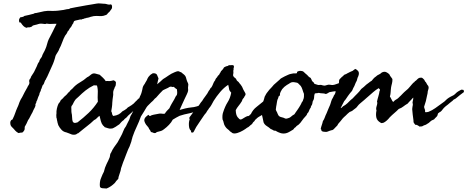

<svg xmlns="http://www.w3.org/2000/svg" viewBox="-20 -754 2724 1119"><path d="M624 -728.5 629.9 -726.6Q634.8 -718.8 632.8 -708Q632.3 -704.1 626.5 -696.8Q624 -693.4 621.8 -690.7Q619.6 -688 618.2 -685.5Q607.4 -676.8 606 -673.3Q604 -669.4 598.6 -667Q581.1 -660.2 571.3 -660.2Q565.9 -660.2 559.1 -660.4Q552.2 -660.6 543.9 -661.1Q532.2 -661.1 526.9 -660.2Q521.5 -659.2 509.8 -656.2Q507.8 -655.8 506.3 -655.3Q504.9 -654.8 503.9 -654.3Q502.9 -653.8 501.2 -653.3Q499.5 -652.8 497.1 -652.3Q492.7 -650.4 487.8 -650.4Q483.4 -650.4 480.5 -647.5Q475.6 -648.4 474.6 -647.5Q474.1 -647 468.8 -644.5Q461.9 -643.6 459.5 -642.6Q457 -641.6 453.1 -639.6Q450.7 -641.6 445.3 -640.1Q442.9 -639.6 440.4 -638.9Q438 -638.2 435.5 -637.7Q427.7 -635.7 422.4 -634.8Q418 -634.3 412.1 -630.9Q411.1 -627.4 409.2 -625.5Q407.2 -623.5 408.2 -620.1Q401.9 -613.3 398.4 -604.5Q395 -596.2 387.7 -589.8L381.8 -579.6Q378.4 -573.2 374 -570.3Q371.6 -562 367.7 -557.1Q362.8 -551.8 359.4 -545.9Q351.6 -532.7 342.8 -508.3Q334 -483.9 326.2 -470.7Q322.8 -459.5 315.4 -448.7Q308.1 -438 303.7 -428.7Q299.8 -412.1 294.4 -396.7Q289.1 -381.3 282.2 -367.2Q268.6 -338.9 255.9 -308.6Q251 -297.9 249.5 -296.4Q248 -294.9 248 -292Q242.7 -286.6 240.7 -279.8Q238.8 -273.4 235.4 -265.6Q234.9 -263.2 228.5 -256.8Q227.5 -254.4 226.6 -251.7Q225.6 -249 224.6 -246.1Q223.6 -243.2 222.7 -240.5Q221.7 -237.8 220.7 -235.4Q217.8 -231.9 217.8 -227.5Q217.8 -223.6 215.8 -221.7Q210 -210.9 210 -208Q210 -206.1 209 -202.1Q205.1 -194.3 202.6 -188.2Q200.2 -182.1 199.2 -178.2Q196.8 -168.5 192.4 -163.1Q192.4 -157.7 190.4 -154.3Q189.5 -152.3 188.5 -150.4Q187.5 -148.4 186.5 -146.5Q188.5 -138.7 183.6 -129.4Q181.2 -124.5 179 -120.4Q176.8 -116.2 174.8 -112.3Q168.9 -97.2 164.1 -90.3Q160.6 -85.4 158.2 -79.1Q152.3 -65.9 149.9 -63Q146.5 -59.1 143.6 -53.7L134.3 -33.2Q129.4 -22.9 124 -14.6V-6.3Q124 -2.9 123 2Q121.1 6.8 116.7 12.2Q112.3 17.6 109.4 18.6Q99.6 18.6 95.7 20Q92.3 21.5 87.9 21.5Q83 19.5 78.1 15.6Q73.2 11.7 69.3 7.8Q64 1.5 59.1 -3.9Q54.2 -9.3 49.8 -13.2Q40.5 -21.5 40 -35.2Q39.1 -42 42 -48.8Q44.9 -55.7 52.7 -57.6Q64 -80.6 68.8 -95.7Q71.3 -103.5 74.5 -111.3Q77.6 -119.1 81.1 -127Q83 -130.9 84.5 -134.3Q85.9 -137.7 87.9 -142.6Q90.3 -147.9 90.8 -150.9Q91.3 -153.8 93.8 -159.2Q96.7 -167 100.6 -173.8Q104.5 -180.7 109.4 -188.5Q116.7 -201.7 124 -217.3Q129.9 -229.5 139.6 -245.1Q142.1 -252 145 -255.4Q147.9 -258.8 150.4 -265.6Q152.3 -271 150.9 -275.9Q149.4 -279.8 150.4 -285.2Q150.9 -290.5 155.8 -295.4Q160.2 -299.8 160.2 -305.7L169.4 -320.3Q171.9 -323.7 174.1 -327.4Q176.3 -331.1 178.7 -335Q183.1 -342.8 185.1 -348.1Q186.5 -352.1 189.5 -357.4Q193.8 -364.3 194.3 -367.2Q197.3 -375 200.2 -381.8Q203.1 -388.7 208 -393.6Q210 -403.3 214.4 -409.7Q218.8 -416 223.6 -422.9Q227.5 -436 233.9 -446.8Q237.3 -452.1 240 -458Q242.7 -463.9 245.1 -469.7Q250 -480 254.4 -497.1Q258.8 -514.2 263.7 -524.4Q276.4 -547.4 287.1 -569.8Q292.5 -581.1 298.1 -592.5Q303.7 -604 309.6 -615.2Q302.7 -615.2 295.4 -615.2Q288.1 -615.2 280.3 -614.7Q264.6 -613.8 252.9 -616.2Q248 -616.2 246.6 -614.7Q245.1 -613.3 239.3 -614.3Q236.3 -614.3 231.4 -615.2Q226.6 -616.2 222.7 -616.2Q213.4 -617.2 203.6 -613.8Q198.2 -611.8 193.1 -610.6Q188 -609.4 183.6 -608.4Q170.4 -606 168.5 -602.1Q166.5 -598.1 156.2 -595.7Q151.9 -593.8 146 -594.7Q141.1 -595.7 135.7 -591.8Q125 -593.8 116.7 -602.1Q108.4 -610.4 102.5 -620.1Q100.6 -624 96.7 -623Q92.3 -622.1 91.8 -627Q89.8 -634.8 91.8 -642.6Q92.3 -645 94.7 -647.5Q96.7 -649.4 96.7 -652.3Q105 -654.8 110.8 -655.3Q116.7 -655.8 122.1 -661.1Q138.2 -664.1 148.9 -667Q154.3 -668.5 160.9 -670.2Q167.5 -671.9 175.8 -673.8Q185.5 -679.2 186 -678.2Q186.5 -677.7 188.5 -677.7L210.9 -682.6Q223.6 -685.5 237.3 -688.5Q251 -690.4 259.3 -690.9Q267.6 -691.4 283.2 -690.4Q300.8 -689.9 318.4 -691.9L351.6 -696.3Q355 -697.3 357.7 -697.8Q360.4 -698.2 362.3 -698.7L369.1 -700.2Q372.1 -700.7 374.8 -700.9Q377.4 -701.2 379.9 -701.2Q384.8 -701.2 387.7 -705.1Q406.2 -709 421.9 -711.9Q437.5 -714.8 452.1 -717.3Q463.4 -719.2 482.7 -722.9Q502 -726.6 516.6 -728.5Q532.7 -730.5 542 -732.9Q552.2 -735.4 570.3 -733.4Q578.1 -732.4 582 -732.4Q585 -732.4 588.4 -732.2Q591.8 -731.9 595.7 -731.4Q598.1 -731 601.6 -730Q605 -729 608.9 -728Q617.7 -725.6 624 -728.5Z M655.8 -271.5 654.8 -263.7Q655.8 -260.3 652.8 -252Q647.9 -246.1 647 -239.3Q645 -235.4 643.6 -232.4Q642.1 -229.5 641.1 -224.6Q639.2 -218.8 639.6 -210.9Q640.1 -207 639.9 -203.4Q639.6 -199.7 639.2 -196.3Q637.2 -185.5 636.2 -175.3Q635.3 -165 634.3 -154.3Q634.3 -143.6 632.3 -129.9Q630.4 -116.2 628.4 -105.5Q632.8 -97.7 633.3 -90.8Q633.8 -83.5 640.1 -78.1Q659.7 -81.1 671.4 -87.4Q683.1 -93.8 693.8 -105.5Q701.7 -108.9 706.1 -112.3Q710 -115.7 717.3 -120.1L725.1 -127.9Q736.8 -134.3 738.3 -135.7Q739.3 -136.7 741 -137.7Q742.7 -138.7 744.6 -139.6Q761.2 -150.4 770 -162.1Q777.3 -168 782.2 -174.3Q786.1 -179.7 797.4 -184.6Q803.7 -192.4 811.5 -197.8Q819.3 -203.1 825.7 -210.9Q831.1 -210.9 833.5 -209Q835 -208 836.7 -207Q838.4 -206.1 840.3 -205.1Q843.3 -197.3 841.3 -189Q839.4 -180.7 834.5 -173.8Q829.6 -167.5 829.6 -166Q829.6 -165 828.6 -164.1Q825.7 -160.6 821.3 -156.7Q816.9 -153.3 814 -149.4Q809.1 -140.6 806.2 -140.6Q803.2 -140.6 801.3 -138.7Q792.5 -133.3 789.1 -130.9Q785.2 -127.4 777.8 -123Q767.6 -117.7 765.1 -115.2Q762.7 -112.8 761.2 -112.3Q749.5 -99.1 738.3 -90.3Q728 -82.5 716.3 -68.4Q712.4 -65.4 708.5 -62.5Q704.6 -59.6 701.7 -54.7Q692.9 -48.8 687.5 -43Q682.1 -37.1 675.3 -29.3Q669.4 -26.4 662.6 -21Q654.3 -14.6 647.9 -11.7Q645.5 -10.3 639.6 -7.3Q634.8 -4.9 630.4 -4.9Q619.1 -2.9 608.9 -6.8Q599.6 -10.3 590.3 -12.7Q586.4 -18.6 580.6 -22.5Q571.8 -33.2 567.9 -47.9Q564 -62.5 560.1 -79.1Q551.3 -73.2 545.4 -66.4Q539.6 -59.1 527.8 -53.7Q518.1 -44.4 507.8 -35.4Q497.6 -26.4 486.3 -18.1Q475.6 -9.8 464.4 -0.7Q453.1 8.3 441.9 17.6Q434.1 25.4 431.2 23.4Q422.4 34.2 399.9 30.3Q392.1 26.4 382.3 23.4Q375.5 21.5 366.7 17.6Q350.1 14.6 338.9 2.9Q327.6 -8.8 319.8 -24.4Q316.9 -32.7 315.4 -39.1Q314.9 -42.5 314 -46.4Q313 -50.3 312 -54.7Q311.5 -63 309.1 -67.9Q307.1 -73.2 309.1 -78.1Q307.1 -80.6 308.1 -84.5Q309.1 -89.4 309.1 -91.8Q308.1 -105.5 311.5 -121.1Q314.9 -136.7 320.8 -149.4Q323.7 -154.3 328.6 -159.2Q331.1 -162.1 331.5 -165Q332 -167.5 334.5 -169.9Q336.9 -172.9 340.3 -175.8Q345.2 -179.7 347.2 -181.6Q349.6 -185.1 352.3 -188.2Q355 -191.4 358.4 -193.8Q361.8 -196.3 364.7 -199.2Q367.7 -202.1 370.6 -205.1Q374 -208.5 376 -211.9Q378.4 -215.8 383.3 -217.8Q387.2 -224.6 392.1 -229Q397 -233.4 402.8 -238.3Q419.4 -258.3 443.8 -272.5Q468.8 -286.6 487.8 -303.7Q494.6 -306.6 499.5 -310.5Q504.4 -314.5 509.3 -318.4Q521.5 -329.1 535.6 -325.2L561 -318.4Q570.8 -309.6 580.1 -300.8Q589.4 -292 596.2 -281.2Q599.6 -281.7 603.5 -282Q607.4 -282.2 611.8 -281.7Q620.6 -280.8 630.4 -283.2Q633.3 -283.2 636.2 -284.7Q639.2 -286.1 641.1 -286.1Q655.8 -281.2 655.8 -271.5ZM526.9 -256.8Q500.5 -244.1 479 -227.1Q457.5 -210 438 -190.4Q435.5 -188 432.9 -185.8Q430.2 -183.6 427.7 -181.2Q425.3 -179.2 422.9 -176.8Q420.4 -174.3 418.5 -171.9Q414.6 -167 411.1 -160.2Q407.7 -153.3 404.8 -147.5Q403.8 -145.5 402.8 -143.8Q401.9 -142.1 400.9 -141.1Q399.9 -140.1 398.9 -138.7Q397.9 -137.2 397 -135.7Q395 -130.9 395.5 -126Q396 -122.6 396 -115.2V-105.5Q396 -102.5 397 -95.7Q399.9 -85 399.9 -74.2Q399.9 -66.4 401.4 -55.2Q402.8 -43.9 408.7 -40Q415 -36.1 420.9 -38.1Q427.7 -40.5 432.1 -41Q466.3 -67.4 496.6 -96.2Q526.9 -125 550.3 -161.1Q548.3 -185.1 549.8 -210.4Q551.3 -234.4 545.4 -254.9Q541.5 -257.3 536.1 -256.3Q532.2 -255.9 526.9 -256.8Z M1026.9 -113.3Q1043.5 -118.2 1060.1 -122.1Q1076.7 -126 1094.2 -127.9Q1109.9 -128.9 1126.5 -133.8L1140.1 -138.2Q1143.6 -139.2 1146.7 -140.4Q1149.9 -141.6 1152.8 -142.6Q1159.7 -144.5 1166 -146Q1172.4 -147.5 1177.2 -148.4Q1185.1 -142.6 1184.6 -142.1Q1184.1 -141.6 1186 -139.6L1178.2 -126Q1174.3 -123 1168.9 -122.1Q1164.1 -121.6 1158.7 -119.1Q1153.8 -116.2 1152.8 -115.2Q1150.4 -112.8 1148.9 -112.3Q1144.5 -111.3 1142.6 -112.8Q1139.6 -114.7 1138.2 -115.2Q1114.3 -99.6 1084.5 -93.8Q1053.2 -87.9 1026.9 -79.1Q1017.1 -74.2 1007.3 -68.8Q997.6 -63.5 986.8 -56.6Q979 -41 964.8 -26.4Q950.7 -11.7 936 -1Q932.1 2 929.7 3.4Q927.7 4.4 926.5 5.4Q925.3 6.3 924.3 6.8Q920.9 8.3 917 9.5Q913.1 10.7 909.2 11.7Q905.3 12.7 901.4 13.7Q897.5 14.6 894 15.6Q888.2 21.5 884.3 21.5Q877.9 22.5 872.6 19.5Q866.2 16.1 859.9 15.6Q855 6.8 854 3.4Q853 1 850.1 0Q847.7 -9.8 838.9 -18.6Q830.6 -26.9 825.7 -37.1Q823.7 -41 822.3 -45.4Q820.8 -49.8 820.8 -53.7Q821.8 -64.5 829.6 -72.3Q837.4 -80.1 845.2 -85Q851.1 -76.2 855.5 -78.1Q859.9 -80.1 862.8 -82Q866.2 -83.5 871.1 -84.5L877.4 -85.9Q892.1 -89.4 908.7 -91.8Q919.4 -92.8 925.3 -91.3Q932.6 -89.8 940.9 -91.8Q945.8 -100.6 953.1 -108.4Q960.4 -116.2 967.3 -123Q972.2 -134.8 980 -148.4Q987.8 -162.1 995.6 -174.8L1004.4 -192.4Q1006.3 -194.3 1007.8 -196.3Q1009.3 -198.2 1011.2 -202.1Q1013.2 -210 1012.7 -217.3Q1012.2 -224.6 1011.2 -233.4Q1002 -238.8 992.7 -248Q986.8 -245.6 981.4 -248Q976.1 -250.5 970.2 -248Q967.3 -247.6 964.4 -245.1Q962.9 -244.1 961.2 -243.2Q959.5 -242.2 957.5 -241.2Q948.7 -236.3 938.5 -232.4Q928.2 -229 922.4 -220.7Q917 -215.3 912.6 -210.7Q908.2 -206.1 904.8 -202.1Q901.4 -198.2 897.7 -194.1Q894 -189.9 890.1 -185.5Q885.3 -181.6 882.1 -179Q878.9 -176.3 877.9 -174.3Q876.5 -171.9 873.5 -168.9Q870.6 -166 867.7 -163.3Q864.7 -160.6 861.8 -158.2Q856 -153.3 851.1 -147.5Q848.1 -143.6 845.7 -142.1Q843.3 -140.6 840.3 -136.7Q834.5 -130.4 830.1 -122.1Q826.2 -114.7 820.8 -106.4L801.3 -75.2Q795.9 -60.1 789.8 -45.2Q783.7 -30.3 776.9 -16.1Q770 -2 763.9 13.2Q757.8 28.3 752.4 43.9Q750.5 54.2 749.5 55.2Q748.5 56.2 748.5 57.6Q747.6 61.5 746.8 64.9Q746.1 68.4 745.1 71.8Q743.7 78.1 740.7 84Q738.8 91.8 734.9 100.1Q731 108.4 727.1 116.2Q720.7 131.8 715.3 146Q709.5 162.1 703.6 176.8Q701.2 182.1 699.2 187.5Q697.3 192.9 695.3 198.2L688 219.7Q685.5 225.1 684.6 231.4Q684.1 234.4 683.6 237.3Q683.1 240.2 682.1 243.2Q679.2 253.4 674.8 265.6Q669.9 278.3 669.4 288.1Q655.3 301.8 649.9 311.5Q639.2 322.3 627.4 330.6Q615.7 338.9 601.1 344.7Q591.8 344.7 576.9 343Q562 341.3 562 330.1Q561 321.3 562.5 307.6Q564 293.9 568.8 284.2Q572.8 273.4 577.1 263.7Q581.5 253.9 585.4 247.1Q591.3 221.7 600.1 204.1Q602.5 198.7 605 193.8Q607.4 189 609.9 184.1Q615.2 173.8 618.7 164.1Q621.1 157.2 621.6 149.4Q622.1 141.6 627.4 135.7Q634.3 119.1 644.5 104.5Q654.8 89.8 665.5 75.2Q670.9 66.9 674.3 59.1Q678.2 50.8 683.1 43Q691.9 27.8 697.8 11.7Q703.6 -4.9 714.4 -18.6Q716.8 -23.9 719.2 -28.8Q721.7 -33.7 724.1 -38.6L733.9 -57.6Q735.4 -61 737.3 -67.9Q739.3 -74.7 740.7 -78.1Q743.7 -82.5 746.3 -87.2Q749 -91.8 751.5 -96.7Q760.3 -116.2 769.5 -135.3Q778.8 -154.3 790.5 -172.9Q791 -183.1 795.9 -192.4Q798.3 -196.8 800.3 -201.7Q802.2 -206.5 804.2 -211.9Q807.1 -220.2 808.6 -228.5Q810.5 -238.8 812 -245.1Q814.9 -253.9 818.8 -258.8Q824.2 -265.6 827.6 -273.4Q828.6 -274.9 829.6 -276.4Q830.6 -277.8 831.5 -279.8Q832.5 -281.7 833.5 -283.2Q834.5 -284.7 835.4 -286.1Q838.4 -292 839.8 -296.4Q840.8 -299.8 845.2 -305.7Q856.9 -319.3 860.4 -320.8Q862.8 -321.8 865.2 -323.5Q867.7 -325.2 870.6 -327.1Q890.1 -328.1 895 -317.9Q899.9 -307.6 903.8 -296.9Q901.9 -289.1 899.9 -281.2Q897.9 -273.4 896 -262.7Q899.9 -266.1 904.1 -269.8Q908.2 -273.4 913.1 -277.3Q922.9 -285.6 930.2 -293Q938.5 -297.9 946.5 -303.2Q954.6 -308.6 962.4 -314Q978 -325.2 997.6 -333Q1002.4 -335 1007.8 -336.9Q1013.2 -338.9 1018.1 -338.9Q1022.5 -338.9 1026.4 -336.4Q1031.2 -333.5 1035.6 -333Q1041 -327.6 1046.9 -323.7Q1052.2 -320.3 1058.1 -313.5Q1062 -308.6 1064 -301.8Q1064.9 -298.3 1065.9 -294.9Q1066.9 -291.5 1067.9 -288.1Q1068.8 -284.7 1070.1 -281.2Q1071.3 -277.8 1073.2 -274.4Q1076.7 -268.1 1077.6 -261.7Q1077.6 -258.8 1076.7 -252Q1075.7 -245.1 1075.7 -242.2Q1075.7 -238.3 1076.2 -236.3Q1076.7 -234.4 1076.7 -228.5Q1076.2 -219.2 1068.8 -204.1L1057.1 -179.7Q1055.2 -175.8 1053.5 -172.1Q1051.8 -168.5 1050.3 -165L1043.5 -150.4Q1038.6 -139.6 1034.7 -130.9Q1030.8 -122.1 1026.9 -113.3Z M1430.2 -77.1Q1434.1 -82.5 1436 -84.5Q1438.5 -86.9 1441.9 -88.9Q1454.1 -114.7 1473.9 -129.9Q1493.7 -145 1516.1 -164.1Q1521 -164.1 1524.4 -167.5Q1527.8 -170.9 1532.7 -172.9Q1538.6 -178.2 1543.9 -181.6Q1548.3 -184.6 1551.3 -189.5Q1562.5 -194.8 1572.3 -204.1Q1582.5 -213.4 1592.3 -220.7Q1600.1 -222.7 1608.9 -218.8Q1612.8 -210.9 1611.8 -202.1Q1610.8 -193.4 1602.1 -192.4Q1599.1 -189.5 1595.7 -186.5Q1592.3 -183.6 1587.4 -182.6Q1577.6 -180.7 1574.7 -174.8Q1574.2 -165.5 1572.3 -163.6Q1570.3 -161.6 1569.8 -160.2Q1559.1 -142.1 1545.9 -129.2Q1532.7 -116.2 1521 -97.7Q1515.6 -94.2 1512.2 -86.9Q1494.6 -77.1 1486.3 -71.8Q1478 -66.4 1471.2 -58.6Q1465.3 -55.2 1465.3 -52.7Q1465.3 -50.8 1463.4 -48.8Q1453.6 -40.5 1452.1 -36.6Q1450.7 -32.7 1447.8 -30.3Q1442.9 -26.9 1439.2 -23.7Q1435.5 -20.5 1433.1 -18.1Q1427.2 -12.2 1420.4 -9.8Q1412.1 -2.9 1396 6.6Q1379.9 16.1 1362.8 21.2Q1345.7 26.4 1334.5 21.5L1327.6 16.1Q1325.7 14.6 1320.8 11.7Q1314.5 3.9 1306.6 -1.5Q1299.8 -6.3 1293.5 -15.6Q1286.1 -25.9 1284.2 -36.6Q1282.2 -47.9 1276.9 -58.6Q1274.4 -84 1280.8 -100.6Q1286.1 -117.2 1292.5 -131.6Q1298.8 -146 1306.6 -158.2Q1321.8 -181.6 1327.6 -213.9Q1316.9 -224.6 1315.4 -233.9Q1314.9 -238.8 1313.5 -245.1Q1312 -251.5 1310.1 -259.8Q1284.7 -243.2 1263.2 -217.8Q1241.7 -192.4 1225.1 -166L1213.4 -144.5Q1208.5 -135.3 1201.7 -127Q1196.8 -122.1 1196.8 -120.6Q1196.8 -119.1 1194.8 -117.2Q1190.9 -112.3 1188.5 -108.9Q1186 -105.5 1185.1 -103.5Q1184.1 -101.6 1183.1 -99.9Q1182.1 -98.1 1181.2 -96.7Q1178.2 -92.8 1176.3 -90.8Q1174.3 -88.9 1171.4 -85Q1157.7 -65.4 1146.5 -48.3L1123.5 -13.7Q1118.2 -5.4 1114.7 2.9Q1111.3 11.7 1105 18.6Q1095.2 19.5 1093.8 15.6Q1092.3 11.7 1094.2 8.8Q1082.5 1 1081.1 -21.5Q1079.6 -43.9 1085.4 -57.6Q1082.5 -66.4 1083.5 -67.4Q1084.5 -68.4 1084.5 -70.3Q1097.2 -87.9 1110.4 -105.5Q1123.5 -123 1138.2 -138.7Q1140.6 -142.1 1143.1 -145.5Q1145.5 -148.9 1147.5 -152.3Q1152.3 -159.7 1157.7 -165Q1166 -179.2 1177.7 -194.3Q1189.5 -209 1196.8 -224.6Q1202.1 -230 1204.1 -235.4Q1206.5 -241.2 1212.4 -245.1Q1215.8 -251 1218.5 -256.6Q1221.2 -262.2 1223.1 -267.6Q1226.1 -276.9 1233.9 -286.1Q1235.8 -293 1238.8 -296.9Q1241.7 -300.8 1246.6 -305.7Q1247.1 -310.1 1252 -314Q1256.8 -317.9 1259.3 -322.3Q1261.7 -329.1 1264.2 -331.1Q1267.1 -333.5 1267.1 -337.9Q1272 -342.8 1276.9 -348.1Q1281.7 -353.5 1285.6 -361.3Q1299.3 -369.1 1304.7 -369.1Q1310.1 -369.1 1313 -374Q1316.9 -374 1321.5 -374Q1326.2 -374 1331.5 -374.5Q1342.8 -375.5 1343.3 -367.2Q1343.8 -365.2 1343.3 -362.3Q1342.8 -360.8 1342.3 -359.4Q1341.8 -357.9 1341.3 -356.4Q1341.8 -347.7 1341.3 -347.2Q1340.3 -346.2 1340.3 -345.7Q1339.4 -341.8 1339.8 -338.9Q1340.3 -336.4 1340.3 -330.1Q1339.8 -326.2 1339.4 -323.2Q1338.9 -320.3 1338.4 -317.9Q1337.4 -313 1342.3 -306.6Q1344.7 -303.2 1348.1 -301.3Q1351.6 -299.3 1355 -294.9Q1357.4 -292.5 1358.4 -289.1Q1359.4 -285.6 1361.8 -283.2Q1363.8 -280.8 1367.7 -278.3Q1371.6 -275.9 1373.5 -271.5Q1378.9 -267.6 1377 -266.6Q1375.5 -265.6 1381.3 -262.7Q1392.6 -248.5 1397.9 -232.4Q1404.3 -220.2 1408.7 -212.9Q1413.6 -205.1 1408.7 -197.3Q1405.8 -194.3 1401.9 -185.5Q1397.5 -181.2 1394 -175.8Q1392.1 -172.4 1391.1 -168.5Q1390.6 -165 1388.2 -162.1Q1379.4 -147.9 1370.1 -136.7Q1360.8 -125.5 1354 -112.3Q1354.5 -84.5 1364.7 -71.3Q1376.5 -57.6 1379.4 -57.6Q1385.7 -56.6 1393.1 -61.5L1405.8 -69.3Q1407.7 -70.3 1409.4 -71.3Q1411.1 -72.3 1412.6 -73.2Q1415.5 -75.2 1419.4 -76.2Q1429.7 -79.6 1429.2 -78.6Q1428.7 -77.1 1430.2 -77.1Z M2012.2 -282.2Q2017.1 -281.7 2018.6 -278.3Q2020 -275.4 2023.9 -275.4Q2025.9 -266.1 2020 -262.5Q2014.2 -258.8 2016.1 -251Q2007.3 -245.1 1994.6 -243.7Q1981.4 -242.2 1975.1 -233.4Q1958 -225.1 1939.5 -223.1Q1930.2 -222.2 1920.2 -220.5Q1910.2 -218.8 1899.9 -216.8Q1889.2 -209.5 1886.7 -209Q1883.3 -208.5 1879.4 -206.1Q1869.1 -210 1858.9 -210Q1848.6 -210 1837.4 -212.9Q1832 -210.9 1826.2 -210.9Q1820.3 -210.9 1814.9 -209Q1811 -200.2 1811 -191.4Q1811 -182.1 1808.1 -173.8L1802.2 -162.1L1800.8 -152.8Q1799.8 -147 1798.3 -143.6Q1796.4 -140.6 1793.9 -136.7Q1791.5 -132.8 1791.5 -127.9Q1784.7 -119.1 1781.7 -109.9Q1778.8 -99.1 1771 -92.8Q1768.1 -82.5 1761.7 -77.1Q1755.4 -71.3 1749.5 -63.5Q1738.8 -48.8 1730.5 -38.1Q1722.2 -27.3 1708.5 -19.5Q1703.6 -11.7 1696.8 -8.8Q1691.9 -3.9 1689 1L1669.4 12.7Q1657.7 20 1647 22.5Q1630.4 26.4 1614.7 21.5Q1599.1 16.6 1585.4 7.8Q1576.2 8.8 1571.3 4.4Q1566.4 0.5 1558.1 -2Q1547.4 -11.7 1534.7 -19.5Q1521.5 -27.8 1516.1 -41L1511.7 -62.5Q1509.8 -72.3 1507.3 -82Q1505.4 -90.3 1506.8 -100.6Q1508.3 -109.4 1507.3 -120.1Q1507.3 -125.5 1507.3 -130.1Q1507.3 -134.8 1506.8 -138.2Q1506.3 -145.5 1511.2 -156.2Q1514.2 -162.6 1516.1 -168Q1518.1 -173.3 1519 -177.2Q1520 -181.2 1521 -184.8Q1522 -188.5 1522.9 -191.4Q1524.4 -193.8 1525.9 -196.5Q1527.3 -199.2 1528.8 -202.1Q1530.3 -205.1 1532 -207.8Q1533.7 -210.4 1535.6 -212.9Q1541.5 -221.7 1549.3 -230.5Q1557.1 -239.3 1564.9 -247.1Q1570.3 -254.4 1575.7 -259.8Q1584.5 -268.6 1592.3 -274.4Q1600.1 -280.3 1609.9 -290Q1611.8 -293 1614.7 -294.9L1620.6 -298.8Q1630.4 -304.7 1638.7 -308.6Q1647 -312.5 1657.7 -317.4Q1667 -321.8 1672.9 -322.8Q1676.8 -323.7 1680.9 -324.5Q1685.1 -325.2 1689.9 -326.2H1701.7Q1707 -326.2 1711.4 -328.1Q1708.5 -335.9 1718.3 -338.9Q1728 -341.8 1732.9 -340.8Q1742.7 -340.8 1748.5 -336.4Q1754.4 -332 1759.3 -326.2Q1769 -319.3 1780.8 -305.7Q1783.2 -303.2 1785.6 -302.7Q1788.1 -302.2 1790.5 -299.8Q1794.4 -293.9 1795.9 -289.1Q1797.4 -283.2 1802.2 -278.3Q1805.2 -276.4 1808.1 -273.4Q1811 -270.5 1812 -265.6Q1822.3 -261.7 1830.6 -259.8Q1835 -257.8 1840.8 -258.8Q1846.2 -259.8 1853 -258.8Q1857.4 -258.3 1861.8 -256.3Q1865.7 -254.9 1870.6 -254.9Q1877.9 -255.4 1886.7 -258.8Q1895 -261.7 1905.8 -259.8Q1920.4 -256.3 1936.5 -262.7Q1952.6 -269.5 1969.2 -271.5Q1974.1 -271.5 1976.1 -272Q1978 -272.5 1982.9 -272.5Q1987.8 -276.4 1995.6 -278.3Q2003.4 -280.3 2012.2 -282.2ZM1732.9 -252.9Q1723.1 -261.7 1721.7 -264.2Q1719.7 -267.1 1718.3 -267.6Q1713.9 -272 1708.5 -272.5Q1705.6 -272.9 1702.9 -273.4Q1700.2 -273.9 1697.8 -274.4Q1682.1 -277.3 1671.9 -271Q1667 -267.6 1661.9 -264.6Q1656.7 -261.7 1651.9 -258.8Q1636.2 -249 1624.5 -234.4Q1621.6 -229.5 1618.2 -223.6Q1614.7 -217.8 1612.8 -210.9Q1608.9 -203.1 1606 -196.8Q1603 -190.4 1601.1 -181.6Q1596.2 -172.4 1595.2 -165.5Q1594.7 -162.1 1594.2 -159.4Q1593.8 -156.7 1593.3 -154.3Q1592.8 -149.4 1591.8 -144.3Q1590.8 -139.2 1589.8 -133.8Q1587.4 -121.6 1587.4 -115.2Q1588.4 -112.3 1590.3 -107.4Q1592.3 -102.5 1594.2 -100.6Q1596.2 -95.7 1598.6 -89.8Q1601.1 -84 1603 -81.1Q1608.4 -74.2 1615.7 -72.3Q1619.6 -71.3 1624 -70.1Q1628.4 -68.8 1633.3 -67.4Q1644 -61.5 1647.9 -62.5Q1652.8 -63.5 1653.8 -63.5Q1667 -65.9 1676.3 -74.2Q1684.6 -82 1695.8 -87.9Q1699.7 -93.8 1703.9 -100.1Q1708 -106.4 1712.9 -112.8Q1717.8 -119.6 1721.9 -126.2Q1726.1 -132.8 1730 -139.6Q1732.4 -142.6 1734.9 -148.4Q1735.8 -150.9 1736.8 -153.1Q1737.8 -155.3 1738.8 -157.2Q1745.6 -165.5 1745.1 -166Q1744.6 -166.5 1745.6 -168.9Q1752 -183.6 1751.5 -191.4Q1751 -199.2 1751.5 -207Q1749 -212.4 1747.1 -218.3Q1745.1 -224.1 1743.2 -230.5Q1739.3 -243.7 1732.9 -252.9Z M1965.3 -124Q1970.2 -124.5 1973.1 -128.4Q1975.1 -130.9 1980 -134.8Q1981.4 -135.7 1982.9 -136.7Q1984.4 -137.7 1986.3 -138.7Q1988.3 -139.6 1989.7 -140.6Q1991.2 -141.6 1992.7 -142.6Q2005.4 -151.9 2014.6 -162.1Q2023.9 -171.9 2035.6 -180.7Q2042 -188 2048.6 -194.6Q2055.2 -201.2 2061.5 -207.5Q2073.7 -219.2 2085.4 -235.4Q2101.1 -247.1 2114.7 -260.7Q2124 -266.6 2129.9 -272Q2135.7 -277.3 2146 -283.2Q2150.9 -289.1 2156.7 -295.9Q2162.6 -302.7 2170.4 -307.6Q2178.7 -315.9 2187.5 -319.3Q2196.3 -322.8 2204.6 -331.1Q2219.2 -338.9 2231 -333.5Q2242.7 -328.1 2249.5 -320.3Q2252.9 -311.5 2261.2 -301.8Q2262.2 -300.3 2263.2 -298.8Q2264.2 -297.4 2265.1 -296.4Q2267.1 -294.4 2267.1 -289.1Q2267.1 -277.8 2264.2 -266.6Q2262.7 -261.2 2261.5 -255.9Q2260.3 -250.5 2259.3 -245.1Q2258.3 -238.3 2257.8 -231.7Q2257.3 -225.1 2256.8 -218.3Q2256.3 -205.6 2252.4 -191.4Q2257.8 -183.6 2261.7 -174.8Q2265.6 -165.5 2271 -160.2Q2274.4 -160.6 2279.8 -168Q2282.2 -169.9 2284.9 -171.6Q2287.6 -173.3 2291 -175.3Q2297.9 -179.2 2302.2 -183.6Q2306.2 -187.5 2309.6 -190.9Q2313 -194.3 2316.4 -197.3Q2323.7 -203.6 2329.6 -210.9Q2333 -214.4 2336.4 -217.5Q2339.8 -220.7 2343.3 -223.6Q2346.7 -226.6 2350.3 -229.7Q2354 -232.9 2357.9 -236.3Q2361.8 -240.2 2365.2 -244.4Q2368.7 -248.5 2372.1 -252.4Q2375.5 -256.3 2378.9 -260.5Q2382.3 -264.6 2386.2 -268.6Q2389.6 -272.9 2392.6 -273.9Q2396 -275.4 2397.9 -280.3Q2405.3 -283.7 2411.1 -291Q2416.5 -297.9 2426.3 -300.8Q2436 -301.8 2439 -300.8Q2441.9 -299.8 2447.8 -293.9Q2452.6 -290.5 2455.1 -284.2Q2457.5 -277.8 2462.4 -274.4Q2471.2 -256.8 2476.1 -252.9Q2479.5 -245.1 2477.5 -237.3L2473.1 -221.7Q2472.7 -215.8 2472.2 -212.2Q2471.7 -208.5 2471.2 -206.5Q2470.7 -204.6 2470.2 -202.6Q2469.7 -200.7 2469.2 -198.2Q2463.4 -164.1 2451.7 -131.8Q2452.1 -125 2455.6 -117.7Q2458.5 -111.8 2457.5 -100.6Q2463.4 -99.6 2468.8 -100.6Q2474.1 -101.6 2478 -102.5Q2498.5 -110.8 2517.1 -124Q2529.8 -133.8 2543.5 -143.1Q2557.6 -152.8 2569.8 -162.1Q2574.2 -165.5 2577.6 -169.4Q2581.1 -173.3 2585.4 -176.8Q2595.2 -184.6 2604.5 -189.5Q2613.8 -194.3 2623.5 -199.2Q2628.4 -202.1 2631.3 -205.1Q2634.3 -208 2638.2 -211.9Q2643.1 -216.8 2651.9 -222.2Q2660.6 -227.5 2668.5 -231.4Q2682.1 -231.9 2682.6 -227.1L2684.1 -217.8Q2671.4 -209 2660.2 -199.7Q2648.9 -190.4 2637.2 -180.7Q2634.3 -178.7 2631.8 -177.2Q2629.4 -175.8 2624.5 -173.8Q2620.6 -170.9 2619.1 -168.5Q2617.7 -166 2612.8 -163.1Q2609.9 -160.6 2606.9 -158.4Q2604 -156.2 2601.1 -153.8Q2595.2 -149.4 2590.3 -144.5Q2583.5 -139.6 2577.6 -134.8Q2571.8 -129.9 2566.9 -125Q2561.5 -119.6 2558.1 -114.3Q2555.2 -109.4 2548.3 -103.5Q2543.5 -101.6 2540 -98.6L2532.7 -92.8Q2530.8 -86.9 2529.8 -82.5Q2529.3 -78.6 2523.9 -73.2Q2516.1 -66.4 2514.6 -64Q2513.2 -61.5 2510.3 -58.6Q2508.3 -57.1 2503.4 -55.2Q2501.5 -54.7 2499.5 -53.7Q2497.6 -52.7 2495.6 -51.8Q2491.2 -49.3 2486.8 -44.9Q2484.9 -43 2482.7 -41Q2480.5 -39.1 2478 -37.1Q2474.1 -34.7 2470.7 -32.7Q2467.3 -30.8 2464.8 -28.8Q2460.9 -25.9 2450.7 -23.4Q2440.4 -16.6 2436 -17.1Q2433.1 -17.6 2426.3 -16.6Q2423.8 -15.6 2421.9 -18.6Q2419.9 -21.5 2416.5 -21.5Q2410.2 -27.3 2406.7 -26.4Q2402.8 -25.4 2399.9 -27.3Q2390.1 -38.6 2390.1 -43.9Q2390.1 -46.9 2389.9 -50Q2389.6 -53.2 2389.2 -56.6Q2387.2 -71.3 2385.3 -86.4Q2383.3 -101.6 2382.3 -118.2Q2382.3 -125 2383.8 -130.9Q2385.7 -138.2 2386.2 -143.6Q2386.2 -146 2385.3 -150.9Q2384.3 -155.8 2384.3 -157.2Q2385.3 -165.5 2387.2 -171.9Q2389.2 -177.7 2388.2 -185.5Q2381.8 -178.2 2377 -173.1Q2372.1 -168 2368.7 -164.6Q2365.2 -161.1 2362.1 -157.7Q2358.9 -154.3 2356 -150.4Q2340.8 -141.6 2330.6 -133.3Q2319.8 -124.5 2304.2 -119.1Q2297.4 -112.3 2290.8 -106.2Q2284.2 -100.1 2277.8 -94.7Q2271.5 -89.4 2264.9 -83.3Q2258.3 -77.1 2251.5 -70.3Q2235.4 -49.3 2216.3 -39.1Q2209.5 -37.1 2205.6 -36.6Q2201.7 -36.1 2197.8 -39.1Q2177.2 -50.8 2173.3 -69.3Q2169.4 -87.9 2174.3 -110.4Q2169.9 -119.6 2175.5 -137Q2181.2 -154.3 2177.2 -162.1Q2178.7 -169.4 2180.7 -177Q2182.6 -184.6 2185.1 -192.4Q2187.5 -200.2 2189.2 -207.8Q2190.9 -215.3 2191.9 -222.7Q2196.8 -229.5 2193.4 -233.4Q2189.9 -237.3 2187 -240.2Q2170.4 -230.5 2155.3 -217.3Q2140.1 -204.1 2124.5 -190.4Q2120.6 -187 2116.9 -183.8Q2113.3 -180.7 2109.4 -177.2Q2106 -173.8 2102.1 -170.7Q2098.1 -167.5 2094.2 -164.1L2078.6 -150.9Q2070.3 -144 2064.9 -136.7Q2058.6 -127.9 2054.7 -125L2048.3 -120.1Q2043.9 -117.7 2040.5 -114.3Q2038.6 -112.3 2034.7 -109.4Q2031.7 -106.9 2026.9 -105L2018.1 -101.6Q2012.2 -97.7 2005.9 -91.3Q1999.5 -85 1994.6 -80.1Q1990.7 -76.2 1985.8 -72.3Q1980.5 -67.9 1978 -64.5Q1972.2 -56.2 1963.9 -46.9Q1960.4 -43 1956.8 -38.8Q1953.1 -34.7 1949.7 -30.3Q1949.2 -25.9 1944.3 -21L1935.1 -11.7Q1933.1 -9.8 1931.2 -7.6Q1929.2 -5.4 1926.8 -2.9Q1922.9 1.5 1917.5 3.9L1910.6 5.4Q1905.3 6.3 1902.8 7.8Q1899.9 8.8 1896.7 10Q1893.6 11.2 1890.1 12.7Q1883.8 15.6 1875.5 14.6L1863.8 13.2Q1859.4 12.7 1854 8.8Q1854 1 1849.1 -2Q1851.6 -15.1 1855.5 -25.4Q1859.4 -36.1 1861.8 -47.9Q1869.1 -58.1 1873 -69.8Q1877 -81.5 1883.3 -93.8Q1887.7 -106 1893.6 -119.1L1903.8 -142.6Q1905.8 -148.4 1907.5 -153.8Q1909.2 -159.2 1910.6 -164.1Q1913.6 -174.3 1918.5 -181.6Q1924.8 -191.9 1925.3 -196.3Q1936 -209 1936 -222.7Q1941.4 -228.5 1943.8 -239.3Q1946.3 -249.5 1949.7 -257.8Q1951.7 -261.7 1953.1 -264.6Q1954.6 -267.6 1955.6 -272.5Q1956.5 -278.8 1956.1 -281.7Q1955.6 -285.6 1958.5 -291Q1960.4 -293.5 1962.4 -295.4Q1964.4 -297.4 1966.3 -299.3Q1968.3 -301.3 1970.2 -303.2Q1972.2 -305.2 1974.1 -307.6Q1978.5 -308.1 1981 -312.5Q1983.4 -316.4 1986.8 -318.4Q1997.6 -321.8 1999 -323.2Q2001 -325.2 2001.5 -325.2L2016.1 -332.5Q2017.6 -333.5 2019.3 -334.2Q2021 -335 2022.9 -335.9Q2024.9 -336.9 2026.4 -337.4Q2027.8 -337.9 2028.8 -338.4Q2029.8 -338.9 2031.2 -339.4Q2032.7 -339.8 2034.7 -340.8Q2037.1 -343.3 2042.5 -346.7Q2047.9 -350.1 2050.3 -352.5Q2060.1 -348.6 2066.9 -340.3Q2073.7 -332 2070.8 -318.4Q2069.8 -313.5 2067.9 -309.1Q2065.9 -304.7 2064 -300.8Q2062.5 -297.4 2061.5 -291.5Q2060.5 -285.6 2059.1 -283.2Q2052.2 -271 2050.3 -265.1Q2047.9 -257.8 2045.4 -252.9Q2041.5 -246.6 2038.6 -240.2Q2035.6 -232.4 2033.2 -227.5Q2030.8 -222.7 2025.9 -217.8Q2022 -212.9 2020 -210.9Q2016.6 -207.5 2014.2 -203.1Q2010.7 -198.7 2007.3 -193.8Q2003.9 -189 2000.5 -183.6Q1994.1 -173.3 1985.8 -164.1L1975.6 -144.5Q1970.7 -135.3 1965.3 -124Z"/></svg>

Font: Taprom
Style: Regular
Weight: 400
Designer: Danh Hong
Version: Version 8.002; ttfautohint (v1.8.3)